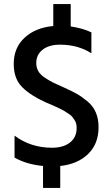

<svg xmlns="http://www.w3.org/2000/svg" viewBox="-20 -805 547 937"><path d="M274 112H190V5Q108 -3 51 -36V-143Q130 -84 234 -84Q289 -84 321.5 -109.5Q354 -135 354 -180Q354 -191 352 -200.5Q350 -210 344 -219Q338 -228 333 -234.5Q328 -241 316.5 -248.5Q305 -256 298.5 -260.5Q292 -265 276.5 -272.5Q261 -280 254 -283.5Q247 -287 228 -295Q209 -303 202 -306Q129 -339 88 -380Q47 -421 47 -493Q47 -572 100 -621Q153 -670 240 -678V-785H325V-676Q385 -667 426 -647V-545Q360 -587 274 -587Q219 -587 188 -562.5Q157 -538 157 -498Q157 -476 166.5 -458.5Q176 -441 199.5 -425.5Q223 -410 239.5 -402Q256 -394 292 -378Q330 -361 354 -347.5Q378 -334 406 -311Q434 -288 447.5 -256.5Q461 -225 461 -184Q461 -103 410 -53.5Q359 -4 274 5Z"/></svg>

Font: Hind Siliguri Medium
Style: Regular
Weight: 500
Designer: Jyotish Sonowal
Foundry: Indian Type Foundry
Version: Version 1.001;PS 1.0;hotconv 1.0.86;makeotf.lib2.5.63406; tt